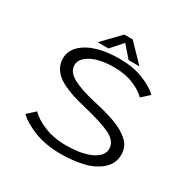

<svg xmlns="http://www.w3.org/2000/svg" viewBox="-187 -1037 1224 1230"><g transform="rotate(30 425.0 -422.0)"><path d="M573.5 -727H493.5L419.5 -812L344.5 -727H264.5L388 -855H450ZM416.5 11Q305 11 221.2 -21.8Q137.5 -54.5 93.5 -98L151 -150Q184.5 -112.5 255.2 -83Q326 -53.5 418.5 -53.5Q533.5 -53.5 602 -86.2Q670.5 -119 670.5 -172.5Q670.5 -225.5 608.8 -258.2Q547 -291 404.5 -325Q351 -337.5 311.2 -350Q271.5 -362.5 234.5 -380Q197.5 -397.5 174.2 -418Q151 -438.5 137.2 -466.2Q123.5 -494 123.5 -527.5Q123.5 -584 167.5 -625.2Q211.5 -666.5 281.8 -686.2Q352 -706 438.5 -706Q539 -706 614.2 -676.8Q689.5 -647.5 731.5 -606.5L675.5 -556Q641.5 -590.5 580.5 -616Q519.5 -641.5 436 -641.5Q376 -641.5 325.2 -628.8Q274.5 -616 241.8 -589.2Q209 -562.5 209 -527Q209 -477.5 266.5 -445.2Q324 -413 435 -387.5Q484.5 -376.5 521.2 -366.5Q558 -356.5 597 -342.8Q636 -329 663 -313.2Q690 -297.5 712.2 -278Q734.5 -258.5 745.5 -233.2Q756.5 -208 756.5 -178.5Q756.5 -115.5 710.2 -72Q664 -28.5 589 -8.8Q514 11 416.5 11Z"/></g></svg>

Font: League Mono Wide Light
Style: Regular
Weight: 300
Width: 8
Designer: Tyler Finck
Foundry: The League of Moveable Type / Tyler Finck
Version: Version 2.210